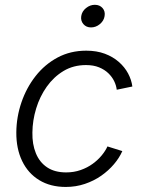

<svg xmlns="http://www.w3.org/2000/svg" viewBox="-20 -756 592 787"><path d="M249.5 10.3Q186.5 10.3 140.9 -17.6Q95.2 -45.4 70.8 -95.9Q46.4 -146.5 46.9 -213.4Q47.4 -276.4 67.9 -336.4Q88.4 -396.5 126 -444.3Q163.6 -492.2 216.1 -520.3Q268.6 -548.3 333.5 -548.3Q376 -548.3 409.4 -535.9Q442.9 -523.4 467 -502.2Q491.2 -481 505.1 -454.8Q519 -428.7 522.5 -401.4L458.5 -388.2Q456.5 -405.8 448 -423.3Q439.5 -440.9 424.1 -455.8Q408.7 -470.7 386 -480Q363.3 -489.3 332.5 -489.3Q280.8 -489.3 240.5 -465.1Q200.2 -440.9 171.6 -400.6Q143.1 -360.4 128.2 -311.3Q113.3 -262.2 112.8 -212.9Q111.8 -165 127 -127.9Q142.1 -90.8 173.1 -70.1Q204.1 -49.3 251 -49.3Q283.2 -49.3 310.8 -59.1Q338.4 -68.8 360.1 -84.7Q381.8 -100.6 397.2 -119.4Q412.6 -138.2 420.4 -155.8L481.4 -136.7Q469.2 -108.9 447 -82.8Q424.8 -56.6 394.8 -35.6Q364.7 -14.6 327.9 -2.2Q291 10.3 249.5 10.3ZM353 -643.6Q333.5 -643.6 321.8 -657.2Q310.1 -670.9 313 -689.9Q315.9 -709.5 332.5 -722.9Q349.1 -736.3 368.7 -736.3Q388.7 -736.3 400.4 -722.9Q412.1 -709.5 408.7 -689.9Q405.8 -670.9 389.4 -657.2Q373 -643.6 353 -643.6Z"/></svg>

Font: Inter 17pt Light
Style: Italic
Weight: 300
Italic angle: -9.3988°
Version: Version 4.001;git-66647c0bb